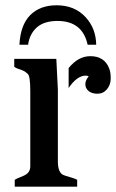

<svg xmlns="http://www.w3.org/2000/svg" viewBox="-20 -704 437 724"><path d="M198.2 -366.2V-96.2Q198.2 -52.2 219.7 -43.9Q226.6 -41 234.4 -39.1Q260.3 -31.7 271 -25.9V0H35.6V-25.9Q44.9 -31.7 55.2 -35.4Q65.4 -39.1 74.2 -43.9Q94.2 -54.2 94.2 -77.1V-359.9Q94.2 -416 85.2 -424.8Q76.2 -433.6 67.6 -437.5Q59.1 -441.4 49.8 -444.1Q40.5 -446.8 33.7 -452.1V-481.9H192.4ZM314.5 -416Q310.1 -418.9 303.2 -418.9Q270 -418.5 238.8 -372.1V-447.3Q274.9 -492.2 320.8 -492.2Q373.5 -492.2 391.6 -446.3Q397.5 -432.1 397.5 -408.2Q397.5 -384.3 383.3 -367.4Q369.1 -350.6 347.7 -350.6Q326.2 -350.6 314 -360.8Q301.8 -371.1 301.8 -386.2Q301.8 -401.4 314.5 -416ZM310.5 -535.2Q291 -625 196.8 -625Q146.5 -625 119.1 -600.8Q91.8 -576.7 85.9 -535.2H53.2Q57.1 -609.9 94 -647Q130.9 -684.1 193.4 -684.1Q262.2 -684.1 303.7 -638.2Q341.8 -596.2 342.8 -535.2Z"/></svg>

Font: Stardos Stencil
Style: Regular
Weight: 400
Version: Version 1.000